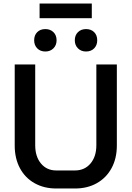

<svg xmlns="http://www.w3.org/2000/svg" viewBox="-20 -1068 751 1096"><path d="M64 -237V-700H181V-239Q181 -174 214 -134.5Q247 -95 301 -95H408Q463 -95 496.5 -134.5Q530 -174 530 -239V-700H647V-237Q647 -164 617 -108.5Q587 -53 533 -22.5Q479 8 408 8H301Q231 8 177 -22.5Q123 -53 93.5 -108.5Q64 -164 64 -237ZM206 -1048H504V-964H206ZM175 -838Q175 -867 192.5 -884.5Q210 -902 239 -902Q267 -902 285 -884.5Q303 -867 303 -838Q303 -810 285 -792Q267 -774 239 -774Q210 -774 192.5 -792Q175 -810 175 -838ZM407 -838Q407 -867 425 -884.5Q443 -902 471 -902Q500 -902 517.5 -884.5Q535 -867 535 -838Q535 -810 517.5 -792Q500 -774 471 -774Q443 -774 425 -792Q407 -810 407 -838Z"/></svg>

Font: Bai Jamjuree SemiBold
Style: Regular
Weight: 600
Version: Version 1.000; ttfautohint (v1.6)